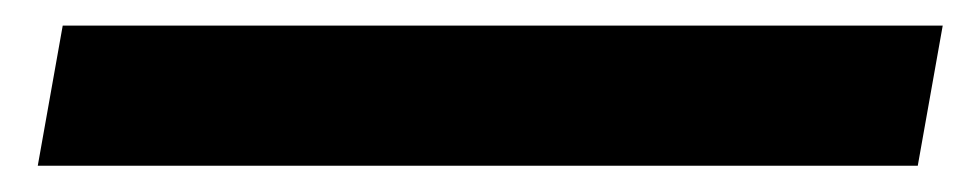

<svg xmlns="http://www.w3.org/2000/svg" viewBox="-20 3 756 150"><path d="M716.5 23 697 132.5H9.5L29 23Z"/></svg>

Font: Russisch Sans ExtraBold
Style: Italic
Weight: 800
Width: 4
Italic angle: -10°
Designer: Michael Sharanda (font) & Cristiano Sobral (main changes)
Foundry: Michael Sharanda
Version: Version 2.00;September 8, 2020;FontCreator 13.0.0.2681 64-bi